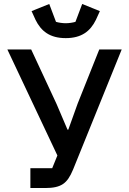

<svg xmlns="http://www.w3.org/2000/svg" viewBox="-20 -947 650 967"><path d="M133 -100H243L269 -164L17 -698H137L265 -423L320 -294H324L371 -425L480 -698H593L348 -93C333 -57 318 -34 297 -20C276 -6 248 0 208 0H133ZM311 -755C231 -755 187 -790 159 -847L139 -891L228 -927L262 -837C275 -833 295 -830 311 -830C327 -830 347 -833 360 -837L394 -927L483 -891L463 -847C435 -790 391 -755 311 -755Z"/></svg>

Font: Plexus Sans Medium
Style: Regular
Weight: 500
Version: Version 2.001;PS 002.001;hotconv 1.0.70;makeotf.lib2.5.58329